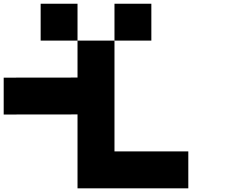

<svg xmlns="http://www.w3.org/2000/svg" viewBox="-20 -820 1240 1040"><path d="M799.8 -799.8V-600.1H600.1V-799.8ZM0 -199.7V-399.4L399.9 -399.9V-600.1H600.1V0H1000V200.2H399.9V-200.2ZM200.2 -799.8H399.9V-600.1H200.2Z"/></svg>

Font: QuinqueFive
Style: Regular
Weight: 400
Monospace: yes
Designer: GGBotNet
Foundry: GGBotNet
Version: 1.1